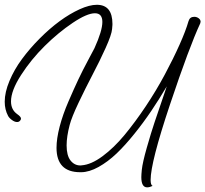

<svg xmlns="http://www.w3.org/2000/svg" viewBox="-24 -744 874 818"><path d="M378.4 -538.6Q412.1 -612.8 412.1 -650.4Q412.1 -687.5 380.4 -687.5Q346.7 -687.5 285.6 -646.5Q224.6 -605.5 166.7 -548.3Q108.9 -491.2 65.9 -424.6Q22.9 -357.9 22.9 -312Q22.9 -276.4 49.3 -257.8Q65.4 -246.6 65.4 -238.8Q65.4 -234.4 62 -230.5Q57.1 -224.1 48.8 -224.1Q38.6 -224.1 26.9 -232.7Q15.1 -241.2 10.3 -250.5Q-3.9 -277.3 -3.9 -310.5Q-3.9 -351.1 16.4 -399.4Q36.6 -447.8 69.6 -492.4Q102.5 -537.1 145 -579.8Q187.5 -622.6 230.5 -654.1Q273.4 -685.5 315.4 -704.6Q357.4 -723.6 388.7 -723.6Q455.1 -723.6 455.1 -641.6Q455.1 -638.7 454.8 -635.3Q454.6 -631.8 454.1 -627.4Q453.6 -623 453.6 -620.6Q451.7 -596.7 426.3 -540.3Q400.9 -483.9 370.8 -426.8Q340.8 -369.6 311 -306.9Q281.2 -244.1 272.9 -211.9Q259.8 -162.1 259.8 -124.5Q259.8 -81.5 276.4 -60.3Q293 -39.1 318.4 -39.1Q319.3 -39.1 321.3 -39.3Q323.2 -39.6 323.7 -39.6Q364.3 -42.5 412.8 -78.4Q461.4 -114.3 506.8 -169.2Q552.2 -224.1 597.2 -291.5Q642.1 -358.9 678.2 -426.5Q714.4 -494.1 741 -553.7Q767.6 -613.3 779.3 -654.3Q784.7 -672.4 803.7 -672.4Q814 -672.4 822.3 -666.3Q830.6 -660.2 830.6 -651.4Q830.6 -648.4 829.1 -644.5Q782.7 -544.9 700.2 -298.6Q617.7 -52.2 617.7 22.9Q617.7 44.9 626.5 47.9Q613.3 54.2 603 54.2Q578.1 54.2 578.1 10.7Q578.1 0.5 580.1 -20Q583.5 -52.2 601.6 -115.5Q619.6 -178.7 634.8 -223.9Q649.9 -269 686.5 -376Q653.8 -320.8 620.6 -271.5Q587.4 -222.2 548.3 -173.6Q509.3 -125 472.4 -89.8Q435.5 -54.7 396 -32.7Q356.4 -10.7 322.3 -10.3H317.9Q216.8 -10.3 216.8 -114.3Q216.8 -153.3 230.2 -204.8Q243.7 -256.3 267.6 -311.5Q291.5 -366.7 309.8 -405.5Q328.1 -444.3 353 -490.7Q377.9 -537.1 378.4 -538.6Z"/></svg>

Font: Sintesa 2
Style: 2
Weight: 400
Version: Version 001.000